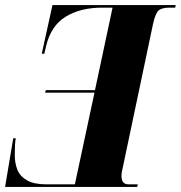

<svg xmlns="http://www.w3.org/2000/svg" viewBox="-31 -734 710 754"><path d="M-11 0 21 -191H31Q27 -173 27 -125Q27 -93 37.5 -67Q48 -41 75.5 -25.5Q103 -10 152 -10H263L340 -370H146L149 -380H342L411 -704H370Q285 -704 227 -668.5Q169 -633 150 -553L143 -523H133L175 -714H659L657 -704H635Q604 -704 591.5 -692.5Q579 -681 570 -640L448 -61Q447 -57 446.5 -52.5Q446 -48 446 -43Q446 -10 474 -10H510L508 0Z"/></svg>

Font: Noto Serif Display ExtraCondensed Black
Style: Italic
Weight: 900
Width: 2
Italic angle: -12°
Designer: Monotype Design Team
Foundry: Monotype Imaging Inc.
Version: Version 2.009